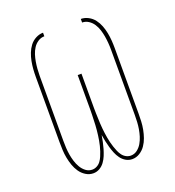

<svg xmlns="http://www.w3.org/2000/svg" viewBox="-135 -841 869 955"><g transform="rotate(-20 300.0 -363.5)"><path d="M403 8Q385 8 369.5 -1Q354 -10 343.5 -24.5Q333 -39 326.5 -55Q320 -71 315 -88Q310 -105 306.5 -122Q303 -139 300 -157Q297 -139 293.5 -122Q290 -105 285 -88Q280 -71 273.5 -55Q267 -39 256.5 -24.5Q246 -10 230.5 -1Q215 8 197 8Q176 8 157.5 -3.5Q139 -15 127 -32.5Q115 -50 108 -70Q101 -90 97 -111Q93 -132 92 -153Q91 -174 91 -195V-540Q91 -561 92.5 -581.5Q94 -602 98 -622.5Q102 -643 109.5 -662.5Q117 -682 129.5 -698.5Q142 -715 161 -725Q180 -735 200 -735V-716Q182 -716 166.5 -706Q151 -696 141 -680.5Q131 -665 125.5 -647.5Q120 -630 117 -612.5Q114 -595 112.5 -576.5Q111 -558 111 -540V-195Q111 -176 112 -157.5Q113 -139 116 -121Q119 -103 124.5 -85Q130 -67 139.5 -50.5Q149 -34 164 -22.5Q179 -11 198 -11Q211 -11 223 -17.5Q235 -24 243 -35Q251 -46 256 -58Q261 -70 265.5 -83Q270 -96 273 -109Q276 -122 278.5 -135Q281 -148 282.5 -161Q284 -174 285.5 -187.5Q287 -201 287.5 -214Q288 -227 288.5 -240.5Q289 -254 289.5 -267.5Q290 -281 290 -294V-478H310V-294Q310 -281 310.5 -267.5Q311 -254 311.5 -240.5Q312 -227 312.5 -214Q313 -201 314.5 -187.5Q316 -174 317.5 -161Q319 -148 321.5 -135Q324 -122 327 -109Q330 -96 334.5 -83Q339 -70 344 -58Q349 -46 357 -35Q365 -24 377 -17.5Q389 -11 402 -11Q421 -11 436 -22.5Q451 -34 460.5 -50.5Q470 -67 475.5 -85Q481 -103 484 -121Q487 -139 488 -157.5Q489 -176 489 -195V-540Q489 -558 487.5 -576.5Q486 -595 483 -612.5Q480 -630 474.5 -647.5Q469 -665 459 -680.5Q449 -696 433.5 -706Q418 -716 400 -716V-735Q420 -735 439 -725Q458 -715 470.5 -698.5Q483 -682 490.5 -662.5Q498 -643 502 -622.5Q506 -602 507.5 -581.5Q509 -561 509 -540V-195Q509 -174 508 -153Q507 -132 503 -111Q499 -90 492 -70Q485 -50 473 -32.5Q461 -15 442.5 -3.5Q424 8 403 8Z"/></g></svg>

Font: Iosevka Curly Thin Extended
Style: Regular
Weight: 100
Width: 7
Monospace: yes
Designer: Belleve Invis
Foundry: Belleve Invis
Version: Version 11.1.0; ttfautohint (v1.8.3)